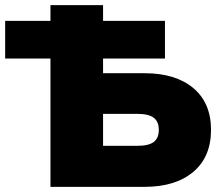

<svg xmlns="http://www.w3.org/2000/svg" viewBox="-40 -725 860 745"><path d="M155.8 0V-498H-20V-644H155.8V-705.1H359.9V-644H600.1V-498H359.9V-440.9H521Q641.1 -440.9 710 -383.3Q778.8 -325.7 778.8 -221.2Q778.8 -116.2 710 -58.1Q641.1 0 521 0ZM359.9 -159.2H492.2Q537.1 -159.2 556.6 -174.1Q576.2 -189 576.2 -221.2Q576.2 -252.9 556.6 -268.1Q537.1 -283.2 492.2 -283.2H359.9Z"/></svg>

Font: Mulish ExtraBlack
Style: Regular
Weight: 1000
Designer: Vernon Adams
Foundry: Vernon Adams
Version: Version 3.603; ttfautohint (v1.8.3)